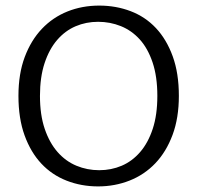

<svg xmlns="http://www.w3.org/2000/svg" viewBox="-20 -658 706 687"><path d="M335 -638Q395 -638 447.5 -618Q500 -598 538 -557.5Q576 -517 598 -456.5Q620 -396 620 -315Q620 -236 597.5 -175.5Q575 -115 536 -74Q497 -33 444 -12Q391 9 331 9Q271 9 218.5 -11.5Q166 -32 128 -72.5Q90 -113 68 -173.5Q46 -234 46 -315Q46 -394 68.5 -454Q91 -514 130 -555Q169 -596 221.5 -617Q274 -638 335 -638ZM123 -315Q123 -247 140 -197Q157 -147 186 -114Q215 -81 253.5 -65Q292 -49 335 -49Q378 -49 415.5 -65Q453 -81 481.5 -114Q510 -147 526.5 -197Q543 -247 543 -315Q543 -384 526 -434.5Q509 -485 480 -517Q451 -549 412.5 -564.5Q374 -580 331 -580Q288 -580 250.5 -564Q213 -548 184.5 -515Q156 -482 139.5 -432Q123 -382 123 -315Z"/></svg>

Font: Mukta Vaani Light
Style: Regular
Weight: 300
Designer: Noopur Datye, Girish Dalvi, Yashodeep Gholap, Pallavi Karambelkar
Foundry: Ek Type
Version: Version 2.538;PS 1.000;hotconv 16.6.51;makeotf.lib2.5.65220;